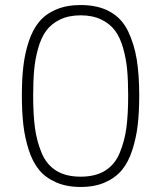

<svg xmlns="http://www.w3.org/2000/svg" viewBox="-20 -739 642 764"><path d="M301 -719Q370 -719 417.5 -692.5Q465 -666 489.5 -615Q514 -564 524 -503Q534 -442 534 -359Q534 -293 528 -241.5Q522 -190 506.5 -142Q491 -94 465.5 -63Q440 -32 398.5 -13.5Q357 5 301 5Q245 5 203 -13.5Q161 -32 135.5 -63Q110 -94 94.5 -142Q79 -190 73 -241.5Q67 -293 67 -359Q67 -425 73 -476Q79 -527 94.5 -574Q110 -621 135.5 -652Q161 -683 203 -701Q245 -719 301 -719ZM490 -359Q490 -417 486 -461Q482 -505 470 -547.5Q458 -590 437.5 -617.5Q417 -645 382.5 -661.5Q348 -678 301 -678Q254 -678 219.5 -661.5Q185 -645 164.5 -617.5Q144 -590 132 -547.5Q120 -505 116 -461Q112 -417 112 -359Q112 -284 119 -231Q126 -178 145.5 -131Q165 -84 203.5 -60Q242 -36 301 -36Q360 -36 398.5 -60Q437 -84 456.5 -131Q476 -178 483 -231Q490 -284 490 -359Z"/></svg>

Font: Poppins ExtraLight
Style: Regular
Weight: 275
Designer: Ninad Kale (Devanagari), Jonny Pinhorn (Latin)
Foundry: Indian Type Foundry
Version: Version 3.200;PS 1.000;hotconv 16.6.54;makeotf.lib2.5.65590